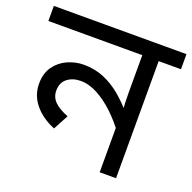

<svg xmlns="http://www.w3.org/2000/svg" viewBox="-123 -736 850 849"><g transform="rotate(20 302.0 -311.0)"><path d="M614 -622V-551H509V0H432V-243L448 -187Q415 -233 376 -270Q337 -307 296 -329Q255 -351 216 -351Q179 -351 153.5 -331.5Q128 -312 128 -274Q128 -244 149 -222.5Q170 -201 214 -184L176 -113Q115 -138 80.5 -180.5Q46 -223 46 -277Q46 -326 69.5 -358.5Q93 -391 129.5 -407Q166 -423 204 -423Q256 -423 299 -405Q342 -387 379.5 -356Q417 -325 451 -284L437 -280Q434 -303 433 -325.5Q432 -348 432 -371V-551H-10V-622Z"/></g></svg>

Font: bangla15
Style: Regular
Weight: 400
Designer: Jelle Bosma - Monotype Design Team
Foundry: Monotype Imaging Inc.
Version: Version 2.006